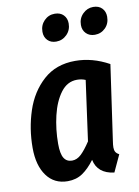

<svg xmlns="http://www.w3.org/2000/svg" viewBox="-89 -840 661 914"><g transform="rotate(-10 242.0 -383.0)"><path d="M460 -499 408 -136Q405 -118 405 -105Q405 -92 410 -83.5Q415 -75 427 -69L389 13Q309 3 295 -65Q266 -26 235.5 -5.5Q205 15 164 15Q99 15 62.5 -35Q26 -85 26 -170Q26 -263 54 -348Q82 -433 143 -488Q204 -543 297 -543Q380 -543 460 -499ZM149 -168Q149 -120 162 -99Q175 -78 201 -78Q225 -78 245.5 -97.5Q266 -117 291 -155L331 -445Q312 -453 290 -453Q243 -453 211.5 -411Q180 -369 164.5 -303.5Q149 -238 149 -168ZM168 -706Q168 -738 189 -759.5Q210 -781 240 -781Q267 -781 282.5 -765Q298 -749 298 -724Q298 -692 276.5 -670.5Q255 -649 225 -649Q199 -649 183.5 -665Q168 -681 168 -706ZM354 -706Q354 -738 375.5 -759.5Q397 -781 426 -781Q453 -781 468.5 -765Q484 -749 484 -724Q484 -691 463 -670Q442 -649 412 -649Q386 -649 370 -665Q354 -681 354 -706Z"/></g></svg>

Font: Fira Sans Extra Condensed Medium
Style: Italic
Weight: 500
Width: 3
Italic angle: -8°
Designer: Carrois Corporate & Edenspiekermann AG
Foundry: Carrois Corporate GbR & Edenspiekermann AG
Version: Version 4.203